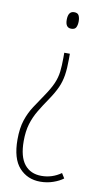

<svg xmlns="http://www.w3.org/2000/svg" viewBox="-85 -569 432 811"><g transform="rotate(10 131.5 -164.0)"><path d="M178 -330Q178 -290 173.5 -261Q169 -232 157.5 -206.5Q146 -181 125 -150Q103 -118 86 -89.5Q69 -61 59.5 -29.5Q50 2 50 44Q50 111 76 143.5Q102 176 149 176Q195 176 233 149L246 170Q229 183 203 192Q177 201 148 201Q93 201 58 162.5Q23 124 23 42Q23 -7 34.5 -41.5Q46 -76 64.5 -104Q83 -132 102 -160Q126 -195 137 -220.5Q148 -246 151 -272Q154 -298 154 -331V-353H178ZM191 -494Q191 -479 186 -468.5Q181 -458 165 -458Q140 -458 140 -492Q140 -529 166 -529Q181 -529 186 -519Q191 -509 191 -494Z"/></g></svg>

Font: Noto Sans Gurmukhi ExtraCondensed Thin
Style: Regular
Weight: 100
Width: 2
Designer: Jelle Bosma - Monotype Design Team
Foundry: Monotype Imaging Inc.
Version: Version 2.004; ttfautohint (v1.8.4.7-5d5b)